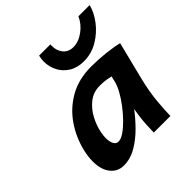

<svg xmlns="http://www.w3.org/2000/svg" viewBox="-201 -899 1061 1061"><g transform="rotate(-45 330.0 -368.5)"><path d="M542.5 0H412.6Q412.6 -22 414.6 -58.8Q416.5 -95.7 421.9 -131.3L427.7 -168.9Q397 -127.4 355.7 -85.7Q314.5 -43.9 266.6 -15.9Q218.8 12.2 167.5 12.2Q120.1 12.2 90.6 -24.4Q61 -61 61 -126Q61 -165 72.3 -209.5Q91.3 -286.6 137.2 -353.5Q183.1 -420.4 255.4 -461.7Q327.6 -502.9 426.3 -502.9Q479.5 -502.9 535.4 -496.8Q591.3 -490.7 630.4 -481L574.2 -256.3Q555.2 -179.7 548.8 -110.1Q542.5 -40.5 542.5 0ZM459 -350.6 466.8 -384.8Q457.5 -387.2 436.3 -390.9Q415 -394.5 383.8 -394.5Q335 -394.5 298.3 -366Q261.7 -337.4 238.8 -294.2Q215.8 -251 207.5 -207Q203.1 -185.1 203.1 -165.5Q203.1 -138.2 212.2 -120.4Q221.2 -102.5 240.2 -102.5Q259.3 -102.5 285.2 -120.1Q311 -137.7 338.9 -166Q366.7 -194.3 392.1 -227.8Q417.5 -261.2 435.3 -293.5Q453.1 -325.7 459 -350.6ZM572.3 -749H660.2Q648.4 -702.1 613.8 -656.7Q579.1 -611.3 528.6 -581.3Q478 -551.3 418.5 -551.3Q367.7 -551.3 332 -573.5Q296.4 -595.7 278.1 -631.3Q259.8 -667 259.8 -707Q259.8 -727.5 265.1 -749H353Q352.5 -745.1 352.5 -737.3Q352.5 -698.7 374 -673.3Q395.5 -647.9 432.6 -647.9Q473.1 -647.9 513.2 -676.8Q553.2 -705.6 572.3 -749Z"/></g></svg>

Font: Andika
Style: Bold Italic
Weight: 700
Italic angle: -14°
Designer: Victor Gaultney, Annie Olsen, Julie Remington, Don Collingsworth, Eric Hays, Becca Hirsbrunner
Foundry: SIL International
Version: Version 6.101